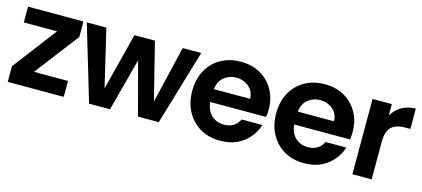

<svg xmlns="http://www.w3.org/2000/svg" viewBox="-48 -859 2685 1222"><g transform="rotate(15 1295.0 -248.0)"><path d="M22 0V-103L242 -392H23V-496H388V-394L167 -105H391V0Z M558 0 410 -496H539L628 -119L724 -496H859L953 -120L1042 -496H1164L1017 -1H880L788 -347L696 0Z M1424 12Q1346 12 1289.5 -22Q1233 -56 1202 -115Q1171 -174 1171 -248Q1171 -327 1203 -385Q1235 -443 1292 -475.5Q1349 -508 1424 -508Q1498 -508 1553.5 -476Q1609 -444 1640.5 -388Q1672 -332 1672 -259Q1672 -246 1671 -233.5Q1670 -221 1668 -210H1300Q1303 -175 1318.5 -148.5Q1334 -122 1360.5 -107.5Q1387 -93 1421 -93Q1456 -93 1481.5 -108Q1507 -123 1522 -154H1659Q1645 -110 1614 -72Q1583 -34 1535.5 -11Q1488 12 1424 12ZM1301 -295H1540Q1539 -345 1503.5 -374Q1468 -403 1420 -403Q1379 -403 1344 -377.5Q1309 -352 1301 -295Z M1977 12Q1899 12 1842.5 -22Q1786 -56 1755 -115Q1724 -174 1724 -248Q1724 -327 1756 -385Q1788 -443 1845 -475.5Q1902 -508 1977 -508Q2051 -508 2106.5 -476Q2162 -444 2193.5 -388Q2225 -332 2225 -259Q2225 -246 2224 -233.5Q2223 -221 2221 -210H1853Q1856 -175 1871.5 -148.5Q1887 -122 1913.5 -107.5Q1940 -93 1974 -93Q2009 -93 2034.5 -108Q2060 -123 2075 -154H2212Q2198 -110 2167 -72Q2136 -34 2088.5 -11Q2041 12 1977 12ZM1854 -295H2093Q2092 -345 2056.5 -374Q2021 -403 1973 -403Q1932 -403 1897 -377.5Q1862 -352 1854 -295Z M2293 0V-496H2420V-422Q2446 -464 2486 -486Q2526 -508 2575 -508V-374H2541Q2480 -374 2450 -345Q2420 -316 2420 -248V0Z"/></g></svg>

Font: Rethink Sans
Style: Bold
Weight: 700
Designer: The Rethink Sans project authors (Hans Thiessen). DM Sans designed by Colophon Foundry.
Foundry: Rethink Communications LLC
Version: Version 1.001